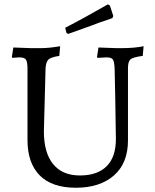

<svg xmlns="http://www.w3.org/2000/svg" viewBox="-20 -861 721 893"><path d="M42 -640.1Q105 -637.2 121.1 -637.2H174.3Q207.5 -637.2 259.8 -646L255.9 -601.1Q216.8 -595.2 205.1 -584Q193.8 -572.8 191.9 -543.9L184.1 -250Q184.1 -150.4 227.1 -97.7Q270 -44.9 351.6 -44.9Q433.1 -44.9 476.1 -87.9Q519 -130.9 519 -213.9L516.1 -402.8Q514.2 -466.8 513.2 -540Q511.7 -575.2 504.9 -584.5Q498 -593.8 476.1 -594.2L450.2 -592.8Q442.4 -591.8 433.1 -591.8L431.2 -596.2L438 -640.1Q501 -637.2 517.1 -637.2H550.8Q604 -637.2 647.9 -646L644 -601.1Q599.1 -595.2 586.9 -585Q575.2 -574.7 575.2 -543.9V-208Q575.2 -102.1 509.8 -44.9Q444.3 12.2 333 12.2Q221.2 12.2 164.6 -45.4Q107.9 -103 107.9 -209V-540Q107.9 -572.3 101.1 -583Q94.2 -593.8 70.8 -594.2L48.8 -592.8Q43 -591.8 37.1 -591.8L35.2 -596.2ZM283.2 -731.9Q364.3 -773.4 481.9 -840.8L491.2 -835L506.8 -787.1L502.9 -776.9Q472.2 -765.6 439 -754.9Q410.2 -743.2 373 -730.5Q335.9 -717.8 296.9 -703.1L289.1 -708Z"/></svg>

Font: Alegreya-Regular
Style: Regular
Weight: 400
Designer: Juan Pablo del Peral
Foundry: Juan Pablo del Peral
Version: Version 1.003